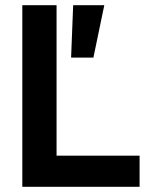

<svg xmlns="http://www.w3.org/2000/svg" viewBox="-20 -720 582 740"><path d="M66 0H518V-120H198V-700H66ZM254 -498H340L382 -700H262Z"/></svg>

Font: Meta Space
Style: Bold
Weight: 700
Designer: Meta Pool / Florian Karsten
Foundry: Meta Pool / Florian Karsten
Version: Version 2.000;Glyphs 3.1.1 (3137)